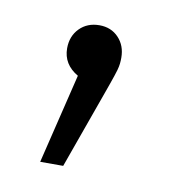

<svg xmlns="http://www.w3.org/2000/svg" viewBox="-42 -118 270 305"><g transform="rotate(10 93.5 35.0)"><path d="M96.2 -80.1Q115.2 -80.1 127.2 -67.4Q139.2 -54.7 139.2 -35.2Q139.2 -30.3 138.7 -25.6Q138.2 -21 136.5 -14.9Q134.8 -8.8 133.5 -5.4Q132.3 -2 129.4 6.6Q126.5 15.1 125 19L78.1 149.9H41L76.2 4.9Q51.8 -9.3 51.8 -35.2Q51.8 -54.7 64.2 -67.4Q76.7 -80.1 96.2 -80.1Z"/></g></svg>

Font: Fira Sans Compressed Light
Style: Regular
Weight: 300
Width: 1
Designer: Carrois Corporate & Edenspiekermann AG
Foundry: Carrois Corporate GbR & Edenspiekermann AG
Version: Version 4.203;PS 004.203;hotconv 1.0.88;makeotf.lib2.5.64775